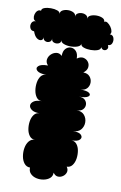

<svg xmlns="http://www.w3.org/2000/svg" viewBox="-151 -980 667 1056"><g transform="rotate(10 183.0 -452.5)"><path d="M85 -35Q65 -35 52.5 -50.5Q40 -66 36 -89.5Q32 -113 36 -136Q40 -159 52.5 -174.5Q65 -190 85 -190Q66 -190 54.5 -205Q43 -220 39.5 -242Q36 -264 39.5 -286Q43 -308 54.5 -323Q66 -338 85 -338Q55 -338 40.5 -348.5Q26 -359 26 -372Q26 -385 40.5 -395.5Q55 -406 85 -406Q66 -406 55 -421Q44 -436 40.5 -458Q37 -480 40.5 -502Q44 -524 55 -538.5Q66 -553 85 -553Q46 -553 32.5 -566Q19 -579 32.5 -592Q46 -605 85 -605Q71 -620 73.5 -637Q76 -654 89 -666.5Q102 -679 119 -681.5Q136 -684 150 -670Q150 -697 162.5 -710.5Q175 -724 192 -724Q209 -724 221.5 -710.5Q234 -697 234 -670Q253 -684 270 -680.5Q287 -677 297 -663.5Q307 -650 304.5 -632.5Q302 -615 283 -601Q307 -601 319.5 -586.5Q332 -572 332 -553Q332 -534 319.5 -520Q307 -506 283 -506Q321 -506 333.5 -496Q346 -486 333.5 -476Q321 -466 283 -466Q306 -466 317 -454.5Q328 -443 328 -428Q328 -413 317 -401.5Q306 -390 283 -390Q312 -390 326.5 -372.5Q341 -355 341 -332Q341 -309 326.5 -291.5Q312 -274 283 -274Q318 -274 329.5 -261Q341 -248 329.5 -235Q318 -222 283 -222Q302 -222 313.5 -207.5Q325 -193 328.5 -171Q332 -149 328.5 -127Q325 -105 313.5 -90Q302 -75 283 -75Q294 -59 289.5 -44.5Q285 -30 272 -21Q259 -12 244 -13Q229 -14 218 -30Q218 -10 204.5 1.5Q191 13 170.5 17Q150 21 130 16.5Q110 12 97 -1Q84 -14 85 -35ZM-23 -777Q-40 -777 -46 -791Q-52 -805 -46 -819Q-40 -833 -23 -833Q-34 -836 -37 -847Q-40 -858 -36.5 -870.5Q-33 -883 -24.5 -890.5Q-16 -898 -5 -895Q-5 -907 10.5 -912.5Q26 -918 46.5 -918Q67 -918 82.5 -912.5Q98 -907 98 -895Q98 -910 111.5 -917Q125 -924 142 -924Q159 -924 172 -917Q185 -910 185 -895Q185 -908 195.5 -914.5Q206 -921 219.5 -921Q233 -921 243 -914.5Q253 -908 253 -895Q253 -909 267.5 -915.5Q282 -922 300.5 -922Q319 -922 333.5 -915.5Q348 -909 348 -895Q356 -901 366.5 -894Q377 -887 385.5 -875Q394 -863 396 -851Q398 -839 390 -833Q407 -833 412.5 -818Q418 -803 412.5 -788Q407 -773 390 -773Q397 -760 391 -751Q385 -742 374 -742Q363 -742 356 -755Q356 -742 339.5 -736Q323 -730 301 -730Q279 -730 262 -736Q245 -742 245 -755Q245 -743 228 -736.5Q211 -730 189 -730Q167 -730 150.5 -736.5Q134 -743 134 -755Q134 -740 121 -735Q108 -730 95 -735Q82 -740 82 -755Q82 -740 70 -734.5Q58 -729 46.5 -734.5Q35 -740 35 -755Q35 -740 24 -736Q13 -732 -0.5 -741.5Q-14 -751 -23 -777Z"/></g></svg>

Font: Rubik Bubbles
Style: Regular
Weight: 400
Designer: Hubert and Fischer, NaN
Foundry: Hubert and Fischer, NaN
Version: Version 2.200